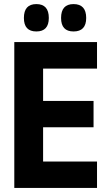

<svg xmlns="http://www.w3.org/2000/svg" viewBox="-20 -920 540 940"><path d="M50 0V-714H455V-584H191V-426H438V-297H191V-129H455V0ZM340 -766Q402 -766 402 -832Q402 -900 340 -900Q279 -900 279 -832Q279 -766 340 -766ZM158 -766Q219 -766 219 -832Q219 -900 158 -900Q97 -900 97 -832Q97 -766 158 -766Z"/></svg>

Font: Noto Sans Mono Condensed Extra
Style: Regular
Weight: 800
Width: 3
Designer: Monotype Design Team
Foundry: Monotype Imaging Inc.
Version: Version 1.900